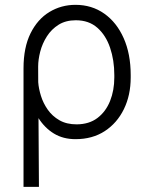

<svg xmlns="http://www.w3.org/2000/svg" viewBox="-20 -554 604 778"><path d="M75.3 203.1V-277Q75.3 -361.5 103.7 -418.9Q132.1 -476.2 180 -505.3Q228 -534.4 285.9 -534.4Q351.9 -534.4 402.3 -498.9Q452.8 -463.4 481.2 -399.3Q509.6 -335.2 509.6 -250V-240.1Q509.6 -168.3 482.1 -111.9Q454.5 -55.4 404.5 -22.7Q354.4 9.9 285.9 9.9Q236.2 9.9 198.9 -12.6Q161.6 -35.2 136 -75.3L137.8 203.1ZM134.9 -220.9Q136.7 -195 146 -165.3Q155.2 -135.7 173.5 -109.6Q191.8 -83.5 220.7 -66.8Q249.6 -50.1 290.8 -50.1Q341.3 -50.4 375 -76Q408.7 -101.6 426 -144.7Q443.2 -187.9 443.2 -240.1V-250Q443.2 -310 426.1 -360.4Q409.1 -410.9 374.6 -441.4Q340.2 -471.9 287.3 -471.9Q246.4 -471.9 217.5 -453.8Q188.6 -435.7 170.1 -406.8Q151.6 -377.8 143.1 -345.2Q134.6 -312.5 134.6 -283.7Z"/></svg>

Font: Inter UI Light
Style: Regular
Weight: 300
Designer: Rasmus Andersson
Foundry: rsms
Version: 3.2;8d6f07862